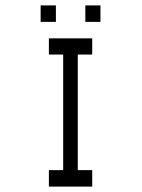

<svg xmlns="http://www.w3.org/2000/svg" viewBox="-20 -739 526 711"><path d="M161 -597H321.5V-537H268V-109H321.5V-48H161V-109H214V-537H161ZM130.5 -719H187V-658H130.5ZM296 -719H352V-658H296Z"/></svg>

Font: 3270 Nerd Font Mono SemCond
Style: Regular
Weight: 400
Monospace: yes
Version: Version 3.0.1;Nerd Fonts 3.1.1